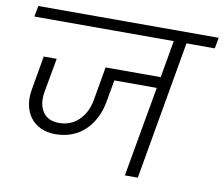

<svg xmlns="http://www.w3.org/2000/svg" viewBox="-80 -838 1090 936"><g transform="rotate(10 464.5 -370.0)"><path d="M36 -740H929L919 -686H779L659 0H595L674 -447H464L444 -335Q436 -292 417.5 -256Q399 -220 371 -193.5Q343 -167 306 -153Q269 -139 225 -139Q184 -139 152.5 -154Q121 -169 101.5 -195Q82 -221 75 -257Q68 -293 76 -336L105 -502H169L139 -335Q128 -273 153 -234.5Q178 -196 234 -196Q292 -196 331.5 -234.5Q371 -273 382 -335L411 -502H684L716 -686H26Z"/></g></svg>

Font: SVN-Poppins Light
Style: Italic
Weight: 300
Italic angle: -10°
Designer: Ninad Kale (Devanagari), Jonny Pinhorn (Latin)
Foundry: Indian Type Foundry
Version: Version 3.002 2017; ttfautohint (v1.8.3)